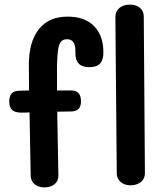

<svg xmlns="http://www.w3.org/2000/svg" viewBox="-20 -812 719 832"><path d="M428 -585Q428 -552 413.5 -536.5Q399 -521 368 -521Q338 -521 323.5 -534Q309 -547 307 -573Q307 -576 306.5 -597.5Q306 -619 297 -630.5Q288 -642 270 -642Q253 -642 244 -631Q235 -620 231.5 -596Q228 -572 227 -526V-420H289Q331 -420 331 -373Q331 -329 288 -329L228 -328L231 -163Q233 -83 233 -51Q233 -27 216 -13.5Q199 0 173 0Q146 0 130 -13.5Q114 -27 113 -49L108 -325Q97 -324 73 -324Q44 -324 32 -336Q20 -348 20 -372Q20 -394 30 -406.5Q40 -419 68 -419Q92 -419 106 -420L105 -531Q105 -630 148 -685Q191 -740 273 -740Q347 -740 387.5 -699Q428 -658 428 -585ZM486 -61 480 -739Q480 -763 497.5 -777.5Q515 -792 543 -792Q570 -792 586.5 -778Q603 -764 603 -740L608 -61Q608 -37 590 -23Q572 -9 546 -9Q519 -9 502.5 -23.5Q486 -38 486 -61Z"/></svg>

Font: Mali SemiBold
Style: Regular
Weight: 600
Designer: Kitiyaporn Chalermlarp | Katatrad Aksorn Co.,Ltd.
Foundry: Cadson Demak Co.,Ltd.
Version: Version 1.000; ttfautohint (v1.6)